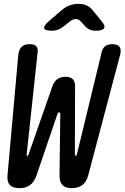

<svg xmlns="http://www.w3.org/2000/svg" viewBox="-20 -970 649 1000"><path d="M19 -56 75 -682Q78 -711 92 -725.5Q106 -740 134 -740Q158 -740 168.5 -729.5Q179 -719 176 -698L119 -167Q118 -160 120 -158H122Q126 -157 129 -166L253 -521Q262 -546 279 -558Q296 -570 321 -570Q346 -570 358.5 -558Q371 -546 371 -521L370 -167Q369 -161 372 -159H374Q379 -159 381 -168L510 -700Q515 -720 528.5 -730Q542 -740 565 -740Q593 -740 603 -725.5Q613 -711 605 -682L439 -55Q430 -22 408.5 -6Q387 10 354 10Q321 10 305.5 -6Q290 -22 290 -54L294 -376Q294 -382 291 -384Q290 -385 288 -385Q282 -385 279 -376L170 -56Q158 -22 136.5 -6Q115 10 81.5 10Q48 10 32 -6Q16 -22 19 -56ZM250 -810Q213 -810 210 -823Q207 -836 237 -862L300 -916Q321 -934 342.5 -942Q364 -950 388 -950Q412 -950 430.5 -942Q449 -934 463 -916L508 -861Q530 -836 522 -823Q514 -810 479 -810Q460 -810 446 -816.5Q432 -823 422 -835L402 -857Q390 -871 374.5 -871Q359 -871 341 -856L316 -836Q301 -823 284.5 -816.5Q268 -810 250 -810Z"/></svg>

Font: Maple Mono NL Medium
Style: Italic
Weight: 500
Italic angle: -10°
Monospace: yes
Designer: subframe7536
Version: Version 7.000